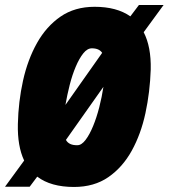

<svg xmlns="http://www.w3.org/2000/svg" viewBox="-47 -735 670 763"><path d="M247 8Q155 8 101 -33L71 7H-27L49 -97Q22 -154 24 -242Q26 -331 44.5 -414.5Q63 -498 100 -564Q137 -630 193.5 -669Q250 -708 329 -708Q417 -708 471 -670L505 -715H603L524 -607Q554 -549 552 -459Q549 -369 531 -285.5Q513 -202 476.5 -136Q440 -70 383.5 -31Q327 8 247 8ZM318 -543Q300 -543 284 -523Q268 -503 254 -470Q240 -437 230 -397.5Q220 -358 213 -318L359 -525Q347 -543 318 -543ZM261 -158Q277 -158 293 -179Q309 -200 323 -234Q337 -268 347.5 -309Q358 -350 364 -390L215 -179Q227 -157 261 -158Z"/></svg>

Font: Georama SemiCondensed Black
Style: Italic
Weight: 900
Width: 4
Italic angle: -9°
Designer: Jean-Baptiste Levee
Foundry: Production Type
Version: Version 1.000